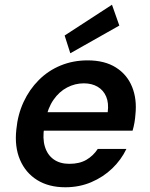

<svg xmlns="http://www.w3.org/2000/svg" viewBox="-20 -779 632 811"><path d="M256 12Q186 12 137 -18.5Q88 -49 64.5 -104Q41 -159 49 -232Q55 -295 79.5 -348Q104 -401 144 -441Q184 -481 236.5 -502.5Q289 -524 350 -524Q422 -524 469.5 -494Q517 -464 538 -412Q559 -360 552 -295Q551 -279 548 -261.5Q545 -244 540 -227H133L147 -305H435Q440 -344 428.5 -371Q417 -398 392.5 -412.5Q368 -427 334 -427Q297 -427 263.5 -409.5Q230 -392 206 -357.5Q182 -323 172 -271L167 -242Q159 -195 169.5 -160Q180 -125 206.5 -106Q233 -87 273 -87Q316 -87 345 -104Q374 -121 393 -150H514Q492 -104 454 -67.5Q416 -31 365.5 -9.5Q315 12 256 12ZM277 -554 253 -629 453 -759 484 -671Z"/></svg>

Font: DM Sans 12pt SemiBold
Style: Italic
Weight: 600
Italic angle: -10°
Version: Version 4.004;gftools[0.9.30]